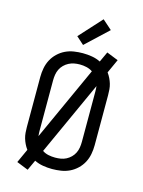

<svg xmlns="http://www.w3.org/2000/svg" viewBox="-148 -1067 896 1203"><g transform="rotate(15 300.0 -465.0)"><path d="M154 52 79 22 120 -68Q109 -83 101 -99.5Q93 -116 88 -133Q83 -150 81.5 -168.5Q80 -187 80 -205V-530Q80 -559 85.5 -588Q91 -617 104.5 -642.5Q118 -668 139.5 -688.5Q161 -709 187 -721.5Q213 -734 242 -738.5Q271 -743 300 -743Q330 -743 359.5 -738Q389 -733 415 -720L446 -787L521 -757L480 -667Q491 -652 499 -635.5Q507 -619 512 -602Q517 -585 518.5 -566.5Q520 -548 520 -530V-205Q520 -176 514.5 -147Q509 -118 495.5 -92.5Q482 -67 460.5 -46.5Q439 -26 413 -13.5Q387 -1 358 3.5Q329 8 300 8Q270 8 240.5 3Q211 -2 185 -15ZM165 -169 383 -648Q365 -660 343.5 -665Q322 -670 300 -670Q281 -670 263 -666.5Q245 -663 228.5 -654.5Q212 -646 198.5 -632.5Q185 -619 177 -602.5Q169 -586 166 -567.5Q163 -549 163 -530V-205Q163 -196 163.5 -187Q164 -178 165 -169ZM300 -66Q319 -66 337 -69Q355 -72 371.5 -80.5Q388 -89 401.5 -102.5Q415 -116 423 -132.5Q431 -149 434 -167.5Q437 -186 437 -205V-530Q437 -539 436.5 -548Q436 -557 435 -566L217 -87Q235 -75 256.5 -70.5Q278 -66 300 -66ZM287 -793 238 -837 370 -982 431 -928Z"/></g></svg>

Font: Iosevka Fixed Extended
Style: Regular
Weight: 400
Width: 7
Monospace: yes
Designer: Belleve Invis
Foundry: Belleve Invis
Version: Version 24.1.1; ttfautohint (v1.8.4)